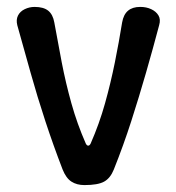

<svg xmlns="http://www.w3.org/2000/svg" viewBox="-20 -530 510 555"><path d="M224 5Q202 5 186.5 -5Q171 -15 161 -40Q134 -110 111 -180Q88 -250 68.5 -319.5Q49 -389 30 -457Q26 -473 32 -485Q38 -497 51.5 -503.5Q65 -510 80 -510Q106 -510 119.5 -499Q133 -488 137 -465Q147 -409 158.5 -349.5Q170 -290 186.5 -231Q203 -172 228 -115Q231 -109 235 -109Q239 -109 242 -115Q267 -172 283.5 -231Q300 -290 312 -349.5Q324 -409 333 -465Q337 -488 350 -499Q363 -510 385 -510H386Q403 -510 417 -503.5Q431 -497 438 -485.5Q445 -474 440 -457Q422 -389 402 -319.5Q382 -250 359.5 -180Q337 -110 309 -40Q299 -15 281 -5Q263 5 224 5Z"/></svg>

Font: Winky Sans
Style: Regular
Weight: 400
Designer: Simon Atzbach
Foundry: typofactur
Version: Version 1.205